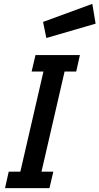

<svg xmlns="http://www.w3.org/2000/svg" viewBox="-20 -970 513 990"><path d="M235 0H6L25 -85H85L204 -601H143L163 -686H392L373 -601H313L194 -85H255ZM219 -774 202 -857 456 -950 473 -848Z"/></svg>

Font: Storia Sans SemiBold
Style: Italic
Weight: 600
Italic angle: -13°
Designer: Campivisivi
Foundry: Accademia di Belle Arti di Urbino and students of MA course of Visual design
Version: Version 60.001;May 25, 2020;FontCreator 12.0.0.2522 64-bit